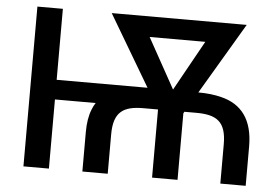

<svg xmlns="http://www.w3.org/2000/svg" viewBox="-50 -781 1237 851"><g transform="rotate(5 568.0 -355.5)"><path d="M196.3 -710.9H83V0H196.3V-307.6H377.4C371.1 -298.3 366.2 -288.1 361.8 -276.9C350.6 -249 345.2 -215.3 345.2 -175.3V0H458V-175.3C458 -275.4 501.5 -303.2 590.3 -303.2H654.8L655.3 -302.7V0H768.6V-295.9L772.5 -303.2H825.7C916.5 -303.2 959 -275.4 959 -175.3V0H1071.8V-175.3C1071.8 -293.9 1021 -359.9 929.7 -382.3C899.4 -390.1 865.2 -394 826.7 -394L1014.2 -710.9H413.6L600.6 -395H196.3ZM713.9 -397 590.3 -620.1H837.9Z"/></g></svg>

Font: Bert Sans Medium
Style: Regular
Weight: 500
Designer: Christian Robertson (Google), Cristiano Sobral
Foundry: Google, Cristiano Sobral
Version: Version 3.101